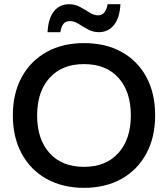

<svg xmlns="http://www.w3.org/2000/svg" viewBox="-20 -892 807 922"><path d="M383.3 10Q280.8 10 203.8 -32.9Q126.7 -75.8 84.2 -154.2Q41.7 -232.5 41.7 -337.5Q41.7 -443.3 84.2 -521.2Q126.7 -599.2 203.3 -642.1Q280 -685 383.3 -685Q487.5 -685 564.2 -642.5Q640.8 -600 682.9 -522.1Q725 -444.2 725 -337.5Q725 -232.5 682.5 -154.2Q640 -75.8 563.3 -32.9Q486.7 10 383.3 10ZM383.3 -90.8Q489.2 -90.8 548.8 -157.5Q608.3 -224.2 608.3 -337.5Q608.3 -451.7 549.2 -517.9Q490 -584.2 383.3 -584.2Q277.5 -584.2 217.9 -517.9Q158.3 -451.7 158.3 -337.5Q158.3 -223.3 217.9 -157.1Q277.5 -90.8 383.3 -90.8ZM208.3 -737.5Q211.7 -803.3 238.8 -837.5Q265.8 -871.7 311.7 -871.7Q340.8 -871.7 365 -858.3Q389.2 -845 410.4 -831.7Q431.7 -818.3 450.8 -818.3Q487.5 -818.3 496.7 -871.7H558.3Q555 -806.7 527.5 -772.1Q500 -737.5 454.2 -737.5Q426.7 -737.5 402.5 -750.8Q378.3 -764.2 357.1 -777.5Q335.8 -790.8 315.8 -790.8Q295.8 -790.8 285 -777.9Q274.2 -765 270 -737.5Z"/></svg>

Font: Funnel Display Light Medium
Style: Regular
Weight: 500
Version: Version 1.000